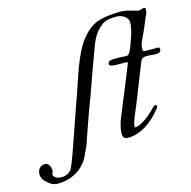

<svg xmlns="http://www.w3.org/2000/svg" viewBox="-364 -823 1114 1119"><g transform="rotate(-15 193.0 -263.5)"><path d="M-241.2 93.8Q-241.2 82.5 -237.1 70.8Q-232.9 59.1 -222.7 51.8Q-214.8 46.4 -207.3 44.7Q-199.7 43 -192.9 43Q-186.5 43 -180.9 46.9Q-175.3 50.8 -170.9 57.6Q-166.5 64.5 -164.1 73.5Q-161.6 82.5 -161.6 92.8Q-161.6 95.2 -162.8 98.1Q-164.1 101.1 -165.5 104.2Q-167 107.4 -168 110.1Q-168.9 112.8 -168.5 114.7Q-167 123 -161.6 128.4Q-156.2 133.8 -148.9 137Q-141.6 140.1 -133.5 141.4Q-125.5 142.6 -118.7 142.6Q-103 142.6 -88.1 136.2Q-73.2 129.9 -62 117.2Q-59.1 113.3 -53.2 100.8Q-47.4 88.4 -41 72.8Q-35.6 59.6 -26.4 33.4Q-17.1 7.3 -5.4 -26.1Q6.3 -59.6 19.8 -97.9Q33.2 -136.2 46.4 -174.6Q59.6 -212.9 72 -248.3Q84.5 -283.7 94.2 -311Q105.5 -342.3 117.4 -379.4Q129.4 -416.5 143.8 -454.6Q158.2 -492.7 175.8 -529.5Q193.4 -566.4 216.1 -597.7Q238.8 -628.9 267.3 -652.1Q295.9 -675.3 331.5 -686Q344.7 -689.9 361.1 -692.9Q377.4 -695.8 394.5 -697.5Q411.6 -699.2 428.2 -700.2Q444.8 -701.2 458 -701.2Q462.4 -701.2 469.2 -700.7Q476.1 -700.2 483.2 -699.2Q490.2 -698.2 496.1 -697.3Q502 -696.3 504.9 -695.3Q519 -691.4 533.2 -687.3Q547.4 -683.1 562 -679.2H567.4Q574.7 -679.2 581.1 -682.6Q587.4 -686 595.2 -686Q598.1 -686 600.6 -685.5Q603 -685.1 606 -682.6Q606 -681.6 606.4 -678.7Q606.9 -675.8 606.9 -674.8Q606.9 -660.2 602.1 -649.9Q597.2 -639.6 591.8 -627Q580.6 -598.1 571 -577.1Q561.5 -556.2 552.7 -536.6Q548.8 -527.3 544.2 -518.3Q539.6 -509.3 535.6 -500.2Q531.7 -491.2 529.3 -482.2Q526.9 -473.1 526.9 -464.4V-456.1Q526.9 -447.8 529.5 -444.8Q532.2 -441.9 541 -441.9H617.7Q624.5 -441.9 625.7 -437.3Q627 -432.6 627 -428.2Q627 -421.4 624 -417.2Q621.1 -413.1 616 -411.1Q610.8 -409.2 604.2 -408.7Q597.7 -408.2 590.8 -408.2Q578.6 -408.2 566.4 -409.9Q554.2 -411.6 541 -411.6Q530.8 -411.6 524.2 -409.7Q517.6 -407.7 513.4 -404.5Q509.3 -401.4 506.8 -396.7Q504.4 -392.1 502 -386.7Q500 -382.3 492.9 -364.7Q485.8 -347.2 475.8 -321.8Q465.8 -296.4 454.1 -266.6Q442.4 -236.8 431.2 -208.5Q418.9 -177.7 408.2 -151.1Q397.5 -124.5 386.2 -98.6Q378.9 -81.1 372.6 -63.5Q366.2 -45.9 366.2 -26.4Q379.4 -26.4 395.5 -33.4Q411.6 -40.5 427.2 -50.8Q442.9 -61 456.5 -72.3Q470.2 -83.5 479.5 -92.3Q483.9 -96.2 488.3 -101.6Q492.7 -106.9 497.6 -111.6Q502.4 -116.2 507.3 -119.4Q512.2 -122.6 518.1 -122.6Q522 -122.6 522.7 -118.9Q523.4 -115.2 523.4 -113.3Q523.4 -106.4 519.8 -102.1Q516.1 -97.7 510.7 -92.3Q493.2 -70.3 471.2 -49.8Q449.2 -29.3 424.1 -13.7Q398.9 2 371.1 11.5Q343.3 21 314 21Q282.7 21 282.7 -10.3Q282.7 -27.8 286.1 -45.2Q289.6 -62.5 294.9 -79.1Q300.3 -95.7 306.9 -111.8Q313.5 -127.9 320.3 -143.6Q325.2 -156.2 331.3 -170.9Q337.4 -185.5 343.3 -200Q349.1 -214.4 354.2 -226.8Q359.4 -239.3 362.8 -247.6Q377 -280.8 389.4 -313Q401.9 -345.2 417.5 -382.8Q418.9 -386.7 420.4 -389.2Q421.9 -391.6 422.6 -393.8Q423.3 -396 423.8 -398.4Q424.3 -400.9 424.3 -405.3Q421.4 -406.7 416 -407Q410.6 -407.2 400.9 -407.2H373.5Q362.8 -407.2 352.5 -407.7Q342.3 -408.2 334 -409.7Q325.7 -411.1 320.6 -413.8Q315.4 -416.5 315.4 -420.9Q315.4 -436 325.7 -439.9Q334 -443.4 343 -443.8Q352.1 -444.3 361.8 -444.3H389.2Q398.9 -444.3 408.2 -443.1Q417.5 -441.9 426.8 -441.9Q434.1 -441.9 439 -446Q443.8 -450.2 447.5 -456.1Q451.2 -461.9 453.9 -468.3Q456.5 -474.6 459 -479Q465.3 -497.1 472.4 -515.6Q479.5 -534.2 485.4 -552.7Q491.2 -571.3 495.1 -590.6Q499 -609.9 499 -630.4Q499 -636.7 494.6 -645Q490.2 -653.3 481.4 -660.9Q472.7 -668.5 459.5 -673.8Q446.3 -679.2 428.7 -679.2Q408.2 -679.2 386.2 -676.3Q364.3 -673.3 345.7 -661.6Q322.8 -645 307.9 -627Q293 -608.9 282.2 -588.1Q271.5 -567.4 263.2 -543.9Q254.9 -520.5 244.6 -493.2Q232.9 -462.4 222.7 -434.1Q212.4 -405.8 202.6 -378.2Q192.9 -350.6 182.9 -322.5Q172.9 -294.4 161.6 -263.7Q154.8 -245.6 147.9 -227.8Q141.1 -210 131.1 -182.1Q121.1 -154.3 105.7 -110.6Q90.3 -66.9 66.4 2.4Q54.2 26.9 43.9 51Q33.7 75.2 17.1 96.2Q2.4 115.2 -16.6 129.6Q-35.6 144 -57.4 153.8Q-79.1 163.6 -102.8 168.5Q-126.5 173.3 -149.9 173.3Q-173.3 173.3 -190.7 162.4Q-208 151.4 -222.7 136.7Q-231 128.4 -236.1 116.7Q-241.2 105 -241.2 93.8Z"/></g></svg>

Font: IM FELL French Canon
Style: Italic
Weight: 400
Italic angle: -17°
Designer: Igino Marini
Foundry: Igino Marini
Version: 3.00